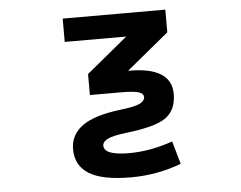

<svg xmlns="http://www.w3.org/2000/svg" viewBox="-53 -587 1105 881"><g transform="rotate(-5 500.0 -146.5)"><path d="M549.8 -416H266.6V-523.4H739.3V-418.9L544.9 -258.8H548.8Q744.1 -258.8 744.1 -134.8Q744.1 -61.5 695.8 -26.4Q647.5 8.8 509.8 24.4Q446.3 32.2 423.8 44.4Q401.4 56.6 401.4 73.2Q401.4 118.2 516.6 118.2Q614.3 118.2 717.8 82L748 187.5Q636.7 229.5 516.6 229.5Q383.8 229.5 322.8 191.4Q261.7 153.3 261.7 78.1Q261.7 11.7 317.4 -28.8Q373 -69.3 496.1 -84Q562.5 -91.8 585 -103.5Q607.4 -115.2 607.4 -132.8Q607.4 -147.5 586.4 -155.3Q565.4 -163.1 503.9 -163.1H360.4V-259.8Z"/></g></svg>

Font: Gen Shin Gothic Monospace Bold
Style: Bold
Weight: 700
Designer: [Source Han Sans]
Ryoko NISHIZUKA  (kana & ideographs); Paul D. Hunt (Latin, Greek & Cyrillic); Wenlong ZHANG  (bopomofo
Version: Version 1.002.20150607